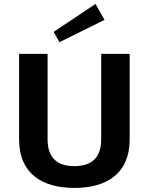

<svg xmlns="http://www.w3.org/2000/svg" viewBox="-20 -918 740 955"><path d="M500 -819.2 455 -898.3 246.7 -759.2 275.8 -708.3ZM75 -650V-225C75 -54.2 189.2 16.7 350 16.7C510.8 16.7 625 -54.2 625 -225V-650H483.3V-225C483.3 -125.8 427.5 -91.7 350 -91.7C272.5 -91.7 216.7 -125.8 216.7 -225V-650Z"/></svg>

Font: BoonHome
Style: Bold
Weight: 700
Designer: Sungsit Sawaiwan
Foundry: Sungsit Sawaiwan
Version: Version 0.2